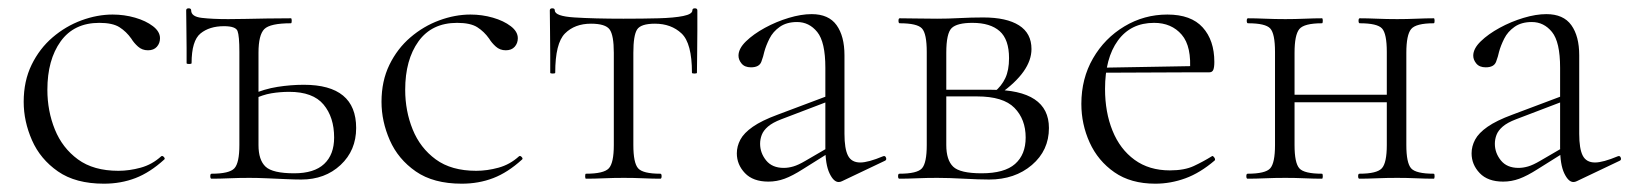

<svg xmlns="http://www.w3.org/2000/svg" viewBox="-20 -430 3921 462"><path d="M230 12Q162 12 119.5 -17.5Q77 -47 57 -92.5Q37 -138 37 -185Q37 -235 56 -274Q75 -313 106.5 -340Q138 -367 176 -381Q214 -395 251 -395Q279 -395 305 -387.5Q331 -380 348 -367Q365 -354 365 -338Q365 -326 357.5 -317.5Q350 -309 336 -309Q322 -309 312 -318Q302 -327 296 -337Q284 -354 267.5 -364.5Q251 -375 219 -375Q158 -375 126 -330.5Q94 -286 94 -214Q94 -163 112 -118.5Q130 -74 167.5 -46.5Q205 -19 265 -19Q291 -19 318.5 -26.5Q346 -34 368 -54Q371 -56 374.5 -52Q378 -48 375 -46Q341 -15 306 -1.5Q271 12 230 12Z M519 -367Q484 -367 462.5 -349.5Q441 -332 441 -278Q441 -276 435 -276Q429 -276 429 -278Q429 -290 429 -314Q429 -338 428.5 -363.5Q428 -389 428 -405Q428 -410 434 -410Q440 -410 440 -405Q440 -390 465.5 -387Q491 -384 529 -384Q546 -384 570 -384.5Q594 -385 622.5 -385.5Q651 -386 680 -386Q682 -386 682 -380Q682 -374 680 -374Q630 -374 616 -360Q602 -346 602 -303V-81Q602 -45 619 -29Q636 -13 688 -13Q736 -13 760 -35.5Q784 -58 784 -99Q784 -148 758.5 -178.5Q733 -209 676 -209Q654 -209 633 -205.5Q612 -202 589 -191L584 -202Q616 -216 648 -221Q680 -226 711 -226Q837 -226 837 -122Q837 -68 799.5 -33Q762 2 705 2Q690 2 667.5 1Q645 0 622 -1Q599 -2 580 -2Q555 -2 532 -1Q509 0 489 0Q486 0 486 -6Q486 -12 489 -12Q532 -12 544 -25Q556 -38 556 -81V-305Q556 -344 551.5 -355.5Q547 -367 519 -367Z M1091 12Q1023 12 980.5 -17.5Q938 -47 918 -92.5Q898 -138 898 -185Q898 -235 917 -274Q936 -313 967.5 -340Q999 -367 1037 -381Q1075 -395 1112 -395Q1140 -395 1166 -387.5Q1192 -380 1209 -367Q1226 -354 1226 -338Q1226 -326 1218.5 -317.5Q1211 -309 1197 -309Q1183 -309 1173 -318Q1163 -327 1157 -337Q1145 -354 1128.5 -364.5Q1112 -375 1080 -375Q1019 -375 987 -330.5Q955 -286 955 -214Q955 -163 973 -118.5Q991 -74 1028.5 -46.5Q1066 -19 1126 -19Q1152 -19 1179.5 -26.5Q1207 -34 1229 -54Q1232 -56 1235.5 -52Q1239 -48 1236 -46Q1202 -15 1167 -1.5Q1132 12 1091 12Z M1390 0Q1388 0 1388 -6Q1388 -12 1390 -12Q1433 -12 1445 -25Q1457 -38 1457 -81V-303Q1457 -345 1447 -359Q1437 -373 1402 -373Q1363 -373 1339.5 -349.5Q1316 -326 1316 -255Q1316 -253 1310 -253Q1304 -253 1304 -255Q1304 -269 1304 -297.5Q1304 -326 1303.5 -356Q1303 -386 1303 -405Q1303 -410 1309 -410Q1315 -410 1315 -405Q1315 -391 1362.5 -388Q1410 -385 1480 -385Q1527 -385 1564.5 -386Q1602 -387 1624 -391.5Q1646 -396 1646 -405Q1646 -410 1652 -410Q1658 -410 1658 -405Q1658 -386 1658 -356Q1658 -326 1657.5 -297.5Q1657 -269 1657 -255Q1657 -253 1651 -253Q1645 -253 1645 -255Q1645 -326 1620 -349.5Q1595 -373 1556 -373Q1522 -373 1513 -359Q1504 -345 1504 -303V-81Q1504 -38 1515.5 -25Q1527 -12 1569 -12Q1572 -12 1572 -6Q1572 0 1569 0Q1551 0 1528 -1Q1505 -2 1481 -2Q1457 -2 1433.5 -1Q1410 0 1390 0Z M2006 6Q2002 8 1998 8Q1986 8 1976 -13Q1966 -34 1966 -74V-267Q1966 -329 1946.5 -353Q1927 -377 1898 -377Q1873 -377 1856.5 -365.5Q1840 -354 1831.5 -337Q1823 -320 1819 -305Q1817 -295 1812 -281.5Q1807 -268 1787 -268Q1772 -268 1764.5 -277Q1757 -286 1757 -296Q1757 -313 1775 -330.5Q1793 -348 1820.5 -363Q1848 -378 1878 -387Q1908 -396 1933 -396Q1974 -396 1993 -369.5Q2012 -343 2012 -297V-108Q2012 -72 2020.5 -55.5Q2029 -39 2050 -39Q2069 -39 2105 -54Q2110 -56 2112 -50.5Q2114 -45 2109 -43ZM1829 7Q1792 7 1772.5 -13.5Q1753 -34 1753 -61Q1753 -78 1761.5 -94Q1770 -110 1791.5 -125Q1813 -140 1851 -154L1976 -201L1978 -188L1860 -143Q1839 -135 1828 -125.5Q1817 -116 1813 -105.5Q1809 -95 1809 -84Q1809 -62 1823.5 -44Q1838 -26 1866 -26Q1877 -26 1889 -29.5Q1901 -33 1918 -43L1985 -82L1987 -70L1912 -23Q1887 -7 1868 0Q1849 7 1829 7Z M2235 -385Q2261 -385 2289 -386.5Q2317 -388 2346 -388Q2402 -388 2432 -369Q2462 -350 2462 -312Q2462 -258 2386 -204L2373 -209Q2390 -223 2399 -242Q2408 -261 2408 -290Q2408 -335 2385.5 -355Q2363 -375 2320 -375Q2283 -375 2270 -362.5Q2257 -350 2257 -303V-81Q2257 -45 2273.5 -29Q2290 -13 2342 -13Q2397 -13 2422.5 -35.5Q2448 -58 2448 -99Q2448 -143 2421 -170.5Q2394 -198 2331 -198H2239L2238 -214H2366Q2504 -214 2504 -122Q2504 -68 2463 -33Q2422 2 2360 2Q2336 2 2299.5 0Q2263 -2 2235 -2Q2210 -2 2186.5 -1Q2163 0 2144 0Q2141 0 2141 -6Q2141 -12 2144 -12Q2187 -12 2198.5 -25Q2210 -38 2210 -81V-305Q2210 -349 2198.5 -361.5Q2187 -374 2145 -374Q2142 -374 2142 -380Q2142 -386 2145 -386Q2163 -386 2186.5 -385.5Q2210 -385 2235 -385Z M2760 12Q2701 12 2661.5 -15.5Q2622 -43 2602 -87Q2582 -131 2582 -180Q2582 -241 2610 -289.5Q2638 -338 2685.5 -366.5Q2733 -395 2789 -395Q2846 -395 2874 -364Q2902 -333 2902 -281Q2902 -268 2899.5 -262Q2897 -256 2890 -256H2843Q2848 -318 2823.5 -346.5Q2799 -375 2757 -375Q2701 -375 2670 -332.5Q2639 -290 2639 -216Q2639 -160 2657 -115.5Q2675 -71 2710 -45.5Q2745 -20 2795 -20Q2830 -20 2852.5 -30.5Q2875 -41 2896 -54Q2898 -56 2901.5 -51.5Q2905 -47 2903 -44Q2868 -14 2832.5 -1Q2797 12 2760 12ZM2626 -255 2625 -267 2853 -271V-256Z M3070 -184V-202H3339V-184ZM3048 -81V-305Q3048 -349 3036.5 -361.5Q3025 -374 2983 -374Q2980 -374 2980 -380Q2980 -386 2983 -386Q3001 -386 3024.5 -385Q3048 -384 3073 -384Q3096 -384 3119.5 -385Q3143 -386 3161 -386Q3163 -386 3163 -380Q3163 -374 3161 -374Q3118 -374 3106.5 -360Q3095 -346 3095 -303V-81Q3095 -38 3106.5 -25Q3118 -12 3161 -12Q3163 -12 3163 -6Q3163 0 3161 0Q3142 0 3119 -1Q3096 -2 3073 -2Q3048 -2 3024.5 -1Q3001 0 2982 0Q2979 0 2979 -6Q2979 -12 2982 -12Q3025 -12 3036.5 -25Q3048 -38 3048 -81ZM3317 -81V-305Q3317 -349 3305.5 -361.5Q3294 -374 3252 -374Q3249 -374 3249 -380Q3249 -386 3252 -386Q3270 -386 3293.5 -385Q3317 -384 3342 -384Q3365 -384 3388.5 -385Q3412 -386 3430 -386Q3432 -386 3432 -380Q3432 -374 3430 -374Q3387 -374 3375.5 -360Q3364 -346 3364 -303V-81Q3364 -38 3375.5 -25Q3387 -12 3430 -12Q3432 -12 3432 -6Q3432 0 3430 0Q3411 0 3388 -1Q3365 -2 3342 -2Q3317 -2 3293 -1Q3269 0 3251 0Q3248 0 3248 -6Q3248 -12 3251 -12Q3293 -12 3305 -25Q3317 -38 3317 -81Z M3774 6Q3770 8 3766 8Q3754 8 3744 -13Q3734 -34 3734 -74V-267Q3734 -329 3714.5 -353Q3695 -377 3666 -377Q3641 -377 3624.5 -365.5Q3608 -354 3599.5 -337Q3591 -320 3587 -305Q3585 -295 3580 -281.5Q3575 -268 3555 -268Q3540 -268 3532.5 -277Q3525 -286 3525 -296Q3525 -313 3543 -330.5Q3561 -348 3588.5 -363Q3616 -378 3646 -387Q3676 -396 3701 -396Q3742 -396 3761 -369.5Q3780 -343 3780 -297V-108Q3780 -72 3788.5 -55.5Q3797 -39 3818 -39Q3837 -39 3873 -54Q3878 -56 3880 -50.5Q3882 -45 3877 -43ZM3597 7Q3560 7 3540.5 -13.5Q3521 -34 3521 -61Q3521 -78 3529.5 -94Q3538 -110 3559.5 -125Q3581 -140 3619 -154L3744 -201L3746 -188L3628 -143Q3607 -135 3596 -125.5Q3585 -116 3581 -105.5Q3577 -95 3577 -84Q3577 -62 3591.5 -44Q3606 -26 3634 -26Q3645 -26 3657 -29.5Q3669 -33 3686 -43L3753 -82L3755 -70L3680 -23Q3655 -7 3636 0Q3617 7 3597 7Z"/></svg>

Font: Cormorant Garamond Light
Style: Regular
Weight: 300
Designer: Christian Thalmann (Catharsis Fonts)
Foundry: Catharsis Fonts
Version: Version 4.001